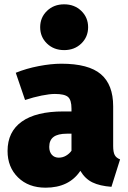

<svg xmlns="http://www.w3.org/2000/svg" viewBox="-20 -849 591 889"><path d="M536 -111 496 16Q442 12 408 -4.5Q374 -21 352 -58Q300 20 191 20Q112 20 63.5 -27.5Q15 -75 15 -150Q15 -239 81 -286Q147 -333 273 -333H311V-346Q311 -386 295 -400Q279 -414 234 -414Q210 -414 172.5 -406.5Q135 -399 96 -386L53 -512Q102 -532 159.5 -543Q217 -554 264 -554Q390 -554 447 -505.5Q504 -457 504 -357V-173Q504 -145 511 -131.5Q518 -118 536 -111ZM311 -151V-230H290Q248 -230 228 -215Q208 -200 208 -169Q208 -146 220 -132.5Q232 -119 252 -119Q270 -119 285.5 -128Q301 -137 311 -151ZM388 -723Q388 -678 356.5 -647.5Q325 -617 277 -617Q229 -617 197.5 -647.5Q166 -678 166 -723Q166 -768 197.5 -798.5Q229 -829 277 -829Q325 -829 356.5 -798.5Q388 -768 388 -723Z"/></svg>

Font: FiraGO Heavy
Style: Regular
Weight: 900
Designer: bBox Type
Foundry: bBox Type GmbH
Version: Version 1.001